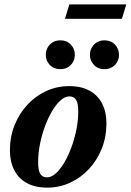

<svg xmlns="http://www.w3.org/2000/svg" viewBox="-20 -835 591 868"><path d="M292.7 -445.7Q347.6 -445.7 385.1 -424.9Q422.6 -404.1 441.9 -366.2Q461.2 -328.4 461.2 -277Q461.2 -216.6 440.4 -164Q419.5 -111.4 382.7 -71.5Q345.8 -31.7 297.4 -9.2Q249 13.2 193.4 13.2Q138.6 13.2 101.1 -7.6Q63.5 -28.4 44.2 -66.3Q24.8 -104.3 24.8 -155.4Q24.8 -215.9 45.7 -268.5Q66.5 -321.1 103.3 -360.9Q140.2 -400.8 188.6 -423.2Q237 -445.7 292.7 -445.7ZM192.8 -33.2Q212.1 -33.2 232.1 -51Q252.1 -68.8 270.3 -99.4Q288.4 -129.9 302.7 -168.6Q317 -207.2 325.3 -249Q333.7 -290.8 333.7 -330.7Q333.7 -368.8 323.6 -384.1Q313.6 -399.3 293.3 -399.3Q273.9 -399.3 253.9 -381.4Q233.9 -363.6 215.7 -333.1Q197.6 -302.5 183.3 -263.9Q169 -225.3 160.7 -183.5Q152.4 -141.7 152.4 -101.7Q152.4 -63.8 162.4 -48.5Q172.4 -33.2 192.8 -33.2ZM252.7 -522.3Q223.6 -522.3 205.3 -541.4Q187 -560.4 187 -587.2Q187 -605.4 195.4 -620.2Q203.9 -635.1 218.6 -643.9Q233.4 -652.7 252.6 -652.7Q281.9 -652.7 300.1 -633.6Q318.3 -614.5 318.3 -587.2Q318.3 -569.2 310 -554.6Q301.8 -539.9 287.1 -531.1Q272.4 -522.3 252.7 -522.3ZM452.2 -522.3Q423.2 -522.3 404.9 -541.4Q386.5 -560.4 386.5 -587.2Q386.5 -605.4 395 -620.2Q403.4 -635.1 418.2 -643.9Q433 -652.7 452.1 -652.7Q481.4 -652.7 499.7 -633.6Q517.9 -614.5 517.9 -587.2Q517.9 -569.2 509.6 -554.6Q501.3 -539.9 486.7 -531.1Q472 -522.3 452.2 -522.3ZM273.8 -750.1 293.5 -815H550.8L531.1 -750.1Z"/></svg>

Font: Newsreader Text
Style: Italic
Weight: 400
Italic angle: -17°
Designer: Hugues Gentile
Foundry: Production Type
Version: Version 1.001